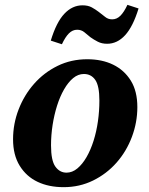

<svg xmlns="http://www.w3.org/2000/svg" viewBox="-20 -759 617 794"><path d="M243 15Q182 15 135.5 -7Q89 -29 61.5 -73.5Q34 -118 34 -183Q34 -247 57 -306.5Q80 -366 121 -412.5Q162 -459 218 -486.5Q274 -514 341 -514Q402 -514 448 -491.5Q494 -469 521 -425.5Q548 -382 548 -316Q548 -253 525.5 -193Q503 -133 462 -86.5Q421 -40 365 -12.5Q309 15 243 15ZM255 -45Q279 -45 300 -62.5Q321 -80 338 -109.5Q355 -139 367 -177Q379 -215 385 -257.5Q391 -300 391 -343Q391 -404 374 -428.5Q357 -453 327 -453Q303 -453 282.5 -436Q262 -419 245 -389.5Q228 -360 216 -322Q204 -284 197.5 -242Q191 -200 191 -158Q191 -95 209 -70Q227 -45 255 -45ZM190 -591Q213 -667 246 -702Q279 -737 321 -737Q344 -737 359.5 -728.5Q375 -720 388 -710Q403 -699 415 -689Q427 -679 444 -679Q463 -679 478 -694Q493 -709 507 -739L553 -724Q530 -649 497.5 -613.5Q465 -578 423 -578Q401 -578 384.5 -586.5Q368 -595 354 -605Q341 -616 328.5 -626Q316 -636 299 -636Q280 -636 265 -621Q250 -606 236 -576Z"/></svg>

Font: Source Serif 4
Style: Bold Italic
Weight: 700
Italic angle: -12°
Designer: Frank Grießhammer
Foundry: Adobe Systems Incorporated
Version: Version 4.004;hotconv 1.0.116;makeotfexe 2.5.65601